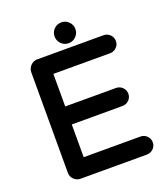

<svg xmlns="http://www.w3.org/2000/svg" viewBox="-153 -947 928 1066"><g transform="rotate(-20 311.5 -414.5)"><path d="M290.5 -735.8Q272.5 -753.9 272.5 -779.3Q272.5 -804.7 290.5 -822.8Q308.6 -840.8 334 -840.8Q359.4 -840.8 377.4 -822.8Q395.5 -804.7 395.5 -779.3Q395.5 -753.9 377.4 -735.8Q359.4 -717.8 334 -717.8Q308.6 -717.8 290.5 -735.8ZM83 -43.9V-636.7Q83 -659.2 99.6 -676.8Q116.2 -693.4 138.7 -693.4H530.3Q552.7 -693.4 568.4 -677.7Q584 -662.1 584 -640.1Q584 -618.2 568.4 -602.5Q551.8 -586.9 530.3 -586.9H196.3Q195.3 -586.9 195.3 -586.9Q195.3 -586.9 195.3 -585.9V-394.5H495.1Q517.6 -394.5 533.2 -378.9Q548.8 -363.3 548.8 -340.8Q548.8 -319.3 533.2 -303.7Q516.6 -288.1 495.1 -288.1H195.3V-95.7V-94.7Q196.3 -94.7 196.3 -94.7H530.3Q552.7 -94.7 568.4 -79.1Q584 -63.5 584 -41.5Q584 -19.5 568.4 -3.9Q551.8 11.7 530.3 11.7H138.7Q115.2 11.7 99.1 -4.4Q83 -20.5 83 -43.9ZM195.3 -93.8ZM194.3 -586.9Z"/></g></svg>

Font: FakePearl
Style: SemiBold
Weight: 400
Version: Version 1.2